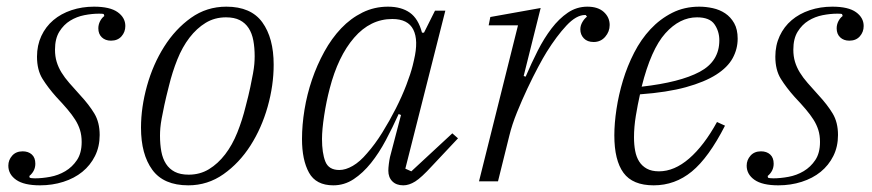

<svg xmlns="http://www.w3.org/2000/svg" viewBox="-20 -544 2616 576"><path d="M100 12Q52 12 28.5 -4.5Q5 -21 5 -47Q5 -64 16.5 -77Q28 -90 48 -90Q65 -90 75.5 -80.5Q86 -71 86 -53Q86 -31 68 -16L69 -11Q73 -9 85 -9Q106 -9 130.5 -13.5Q155 -18 176 -30.5Q197 -43 211 -64Q225 -85 225 -118Q225 -138 220 -154Q215 -170 205.5 -185Q196 -200 182 -216.5Q168 -233 149 -253Q124 -281 107.5 -307.5Q91 -334 91 -374Q91 -408 104 -436Q117 -464 140 -483.5Q163 -503 194.5 -513.5Q226 -524 262 -524Q310 -524 333 -507.5Q356 -491 356 -466Q356 -448 344.5 -435Q333 -422 313 -422Q296 -422 285.5 -432Q275 -442 275 -459Q275 -470 280 -480Q285 -490 293 -496L291 -502Q288 -503 277 -503Q256 -503 233 -498.5Q210 -494 190.5 -482Q171 -470 158 -449Q145 -428 145 -395Q145 -375 150 -358.5Q155 -342 164.5 -326.5Q174 -311 188 -295Q202 -279 221 -258Q247 -230 263 -203.5Q279 -177 279 -139Q279 -104 265 -76Q251 -48 227 -28.5Q203 -9 170 1.5Q137 12 100 12Z M546 -20Q580 -20 607 -36.5Q634 -53 655.5 -81Q677 -109 692 -146.5Q707 -184 717 -225Q726 -259 731 -283Q736 -307 739 -323.5Q742 -340 743 -352Q744 -364 744 -375Q744 -401 740 -422.5Q736 -444 726 -459.5Q716 -475 699.5 -483.5Q683 -492 658 -492Q624 -492 597 -475.5Q570 -459 548.5 -431Q527 -403 512 -365.5Q497 -328 487 -287Q478 -252 473 -228.5Q468 -205 465 -188.5Q462 -172 461 -160Q460 -148 460 -137Q460 -111 464 -89.5Q468 -68 478 -52.5Q488 -37 504.5 -28.5Q521 -20 546 -20ZM545 12Q471 12 437 -34.5Q403 -81 403 -161Q403 -222 421 -286.5Q439 -351 472.5 -404Q506 -457 553 -490.5Q600 -524 659 -524Q733 -524 767 -477Q801 -430 801 -350Q801 -288 783 -224Q765 -160 731.5 -107.5Q698 -55 650.5 -21.5Q603 12 545 12Z M980 12Q928 12 907 -26Q886 -64 886 -127Q886 -169 893.5 -215Q901 -261 916 -305Q931 -349 953 -389Q975 -429 1003.5 -459Q1032 -489 1067.5 -506.5Q1103 -524 1144 -524Q1184 -524 1209.5 -506Q1235 -488 1246 -446H1252L1285 -512H1316L1196 -38L1214 -30L1337 -144L1354 -129L1276 -46Q1244 -11 1225.5 0.5Q1207 12 1190 12Q1169 12 1157 0Q1145 -12 1145 -32Q1145 -40 1146.5 -52Q1148 -64 1150 -73L1183 -199L1176 -202Q1158 -162 1137.5 -123.5Q1117 -85 1093 -55Q1069 -25 1041 -6.5Q1013 12 980 12ZM998 -34Q1017 -34 1038.5 -46.5Q1060 -59 1081 -84Q1105 -111 1127 -146.5Q1149 -182 1167.5 -218.5Q1186 -255 1199 -289Q1212 -323 1218 -347L1222 -364Q1236 -423 1220 -455Q1204 -487 1157 -487Q1091 -487 1042.5 -431Q994 -375 969 -278Q959 -240 952.5 -197.5Q946 -155 946 -127Q946 -85 956 -59.5Q966 -34 998 -34Z M1534 -468H1446L1451 -493L1602 -520L1551 -316L1557 -314Q1574 -354 1593 -391.5Q1612 -429 1634.5 -458.5Q1657 -488 1683.5 -506Q1710 -524 1742 -524Q1774 -524 1791.5 -508Q1809 -492 1809 -469Q1809 -449 1795.5 -433.5Q1782 -418 1761 -418Q1742 -418 1731.5 -429Q1721 -440 1721 -456Q1721 -467 1727 -477.5Q1733 -488 1741 -494L1737 -499H1735Q1709 -499 1679.5 -467.5Q1650 -436 1620 -388Q1610 -372 1594.5 -343Q1579 -314 1562.5 -279Q1546 -244 1531 -207Q1516 -170 1508 -137L1474 0H1417Z M1941 12Q1878 12 1850.5 -25.5Q1823 -63 1823 -138Q1823 -174 1829.5 -217Q1836 -260 1849 -303Q1862 -346 1882.5 -386Q1903 -426 1931.5 -456.5Q1960 -487 1996.5 -505.5Q2033 -524 2078 -524Q2098 -524 2118.5 -519.5Q2139 -515 2155.5 -504Q2172 -493 2182.5 -474.5Q2193 -456 2193 -428Q2193 -397 2178 -369.5Q2163 -342 2128.5 -320Q2094 -298 2038 -282.5Q1982 -267 1900 -261Q1893 -230 1887.5 -196.5Q1882 -163 1882 -132Q1882 -110 1885.5 -91.5Q1889 -73 1897.5 -59.5Q1906 -46 1920.5 -38Q1935 -30 1957 -30Q2003 -30 2047.5 -68.5Q2092 -107 2131 -178L2155 -167Q2106 -71 2055.5 -29.5Q2005 12 1941 12ZM1905 -284Q2020 -297 2079 -328.5Q2138 -360 2138 -423Q2138 -450 2123.5 -471Q2109 -492 2071 -492Q2019 -492 1976 -444Q1933 -396 1905 -284Z M2315 12Q2267 12 2243.5 -4.5Q2220 -21 2220 -47Q2220 -64 2231.5 -77Q2243 -90 2263 -90Q2280 -90 2290.5 -80.5Q2301 -71 2301 -53Q2301 -31 2283 -16L2284 -11Q2288 -9 2300 -9Q2321 -9 2345.5 -13.5Q2370 -18 2391 -30.5Q2412 -43 2426 -64Q2440 -85 2440 -118Q2440 -138 2435 -154Q2430 -170 2420.5 -185Q2411 -200 2397 -216.5Q2383 -233 2364 -253Q2339 -281 2322.5 -307.5Q2306 -334 2306 -374Q2306 -408 2319 -436Q2332 -464 2355 -483.5Q2378 -503 2409.5 -513.5Q2441 -524 2477 -524Q2525 -524 2548 -507.5Q2571 -491 2571 -466Q2571 -448 2559.5 -435Q2548 -422 2528 -422Q2511 -422 2500.5 -432Q2490 -442 2490 -459Q2490 -470 2495 -480Q2500 -490 2508 -496L2506 -502Q2503 -503 2492 -503Q2471 -503 2448 -498.5Q2425 -494 2405.5 -482Q2386 -470 2373 -449Q2360 -428 2360 -395Q2360 -375 2365 -358.5Q2370 -342 2379.5 -326.5Q2389 -311 2403 -295Q2417 -279 2436 -258Q2462 -230 2478 -203.5Q2494 -177 2494 -139Q2494 -104 2480 -76Q2466 -48 2442 -28.5Q2418 -9 2385 1.5Q2352 12 2315 12Z"/></svg>

Font: IBM Plex Serif Light
Style: Italic
Weight: 300
Italic angle: -14°
Designer: Mike Abbink, Paul van der Laan, Pieter van Rosmalen
Foundry: Bold Monday
Version: Version 3.001